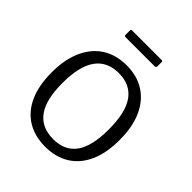

<svg xmlns="http://www.w3.org/2000/svg" viewBox="-252 -1099 1269 1269"><g transform="rotate(45 382.0 -465.0)"><path d="M382 10Q284 10 212.5 -34Q141 -78 103 -162.5Q65 -247 65 -368Q65 -490 104 -576Q143 -662 214 -707Q285 -752 383 -752Q481 -752 551.5 -707Q622 -662 660.5 -577Q699 -492 699 -369Q699 -248 661 -163.5Q623 -79 551.5 -34.5Q480 10 382 10ZM384 -63Q492 -63 545.5 -137.5Q599 -212 599 -368Q599 -527 544.5 -603Q490 -679 383 -679Q275 -679 220 -602.5Q165 -526 165 -368Q165 -213 220 -138Q275 -63 384 -63ZM531 -930V-891Q531 -878 516 -878H246Q240 -878 237.5 -881Q235 -884 235 -890V-929Q235 -940 243 -940H523Q531 -940 531 -930Z"/></g></svg>

Font: Libre Franklin Thin
Style: Regular
Weight: 400
Version: Version 3.000